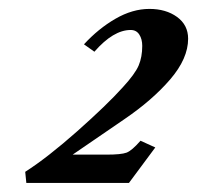

<svg xmlns="http://www.w3.org/2000/svg" viewBox="-20 -664 442 431"><path d="M39.1 -253.4 36.6 -278.3Q86.9 -310.5 153.6 -369.6Q220.2 -428.7 255.4 -467.8Q283.2 -498 291.3 -517.1Q299.3 -536.1 299.3 -561Q299.3 -576.2 292.7 -586.4Q286.1 -596.7 273.4 -596.7Q234.4 -596.7 191.9 -547.9L168.5 -564.5Q200.7 -599.6 239 -621.8Q277.3 -644 315.4 -644Q352.5 -644 377.4 -626Q402.3 -607.9 402.3 -577.1Q402.3 -532.7 362.1 -485.8Q321.8 -439 259.3 -396.5L143.1 -316.9H219.2Q252 -316.9 263.9 -321.3Q275.9 -325.7 295.4 -348.1L328.6 -333L269.5 -253.4Z"/></svg>

Font: Elstob
Style: Bold Italic
Weight: 700
Italic angle: -20°
Designer: Peter S. Baker
Version: Version 1.015